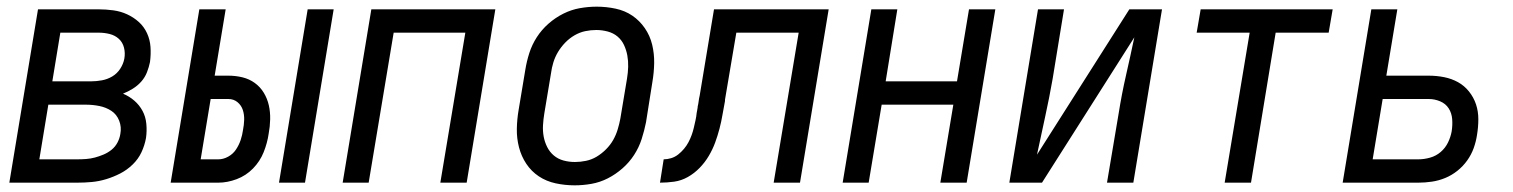

<svg xmlns="http://www.w3.org/2000/svg" viewBox="-20 -548 4540 576"><path d="M8 0 94 -520H276Q298 -520 320 -517Q342 -514 361.5 -505Q381 -496 396.5 -482Q412 -468 421 -448.5Q430 -429 431.5 -407Q433 -385 430 -362Q427 -347 421 -331.5Q415 -316 404 -303.5Q393 -291 378.5 -282Q364 -273 349 -267Q368 -259 383 -246Q398 -233 407.5 -215.5Q417 -198 419 -176.5Q421 -155 418 -134Q414 -112 404.5 -91.5Q395 -71 378 -54.5Q361 -38 340.5 -27.5Q320 -17 298.5 -10.5Q277 -4 255.5 -2Q234 0 212 0ZM137 -304H254Q269 -304 285.5 -307Q302 -310 316.5 -318.5Q331 -327 340.5 -341.5Q350 -356 353 -372Q356 -389 352 -405Q348 -421 336.5 -431.5Q325 -442 309 -446Q293 -450 276 -450H161ZM98 -70H212Q225 -70 238.5 -71Q252 -72 265 -75.5Q278 -79 291 -84.5Q304 -90 315 -99Q326 -108 332.5 -120.5Q339 -133 341 -146Q345 -167 337.5 -186Q330 -205 314 -215.5Q298 -226 278 -230Q258 -234 237 -234H125Z M817 0 903 -520H981L895 0ZM492 0 578 -520H657L624 -321H665Q687 -321 707.5 -316Q728 -311 744.5 -299Q761 -287 771.5 -269.5Q782 -252 786.5 -232Q791 -212 790.5 -190Q790 -168 786 -147Q782 -119 771 -91.5Q760 -64 739 -42.5Q718 -21 690 -10.5Q662 0 635 0ZM582 -70H635Q650 -70 664.5 -78Q679 -86 688 -99.5Q697 -113 702 -128Q707 -143 709 -158Q712 -173 712.5 -188.5Q713 -204 708.5 -218Q704 -232 692.5 -241.5Q681 -251 665 -251H612Z M1008 0 1094 -520H1466L1380 0H1301L1376 -450H1161L1086 0Z M1704 8Q1675 8 1647 2Q1619 -4 1596.5 -19Q1574 -34 1559 -56.5Q1544 -79 1537 -106Q1530 -133 1530.5 -161.5Q1531 -190 1536 -219L1556 -339Q1560 -364 1568 -389Q1576 -414 1590.5 -436.5Q1605 -459 1625.5 -477Q1646 -495 1670 -507Q1694 -519 1719.5 -523.5Q1745 -528 1770 -528Q1799 -528 1827 -522Q1855 -516 1877 -501Q1899 -486 1914.5 -463.5Q1930 -441 1936.5 -414Q1943 -387 1942.5 -358.5Q1942 -330 1937 -301L1918 -181Q1913 -156 1905 -131Q1897 -106 1882.5 -83.5Q1868 -61 1847.5 -43Q1827 -25 1803.5 -13Q1780 -1 1754.5 3.5Q1729 8 1704 8ZM1705 -62Q1721 -62 1738 -65.5Q1755 -69 1770 -78Q1785 -87 1798 -100Q1811 -113 1819.5 -128Q1828 -143 1833 -159.5Q1838 -176 1841 -192L1861 -312Q1864 -330 1864.5 -347.5Q1865 -365 1862 -381.5Q1859 -398 1852 -413Q1845 -428 1832.5 -438.5Q1820 -449 1803 -453.5Q1786 -458 1769 -458Q1752 -458 1735.5 -454.5Q1719 -451 1703.5 -442Q1688 -433 1675.5 -420Q1663 -407 1654 -392Q1645 -377 1640 -360.5Q1635 -344 1633 -328L1613 -208Q1610 -190 1609 -172.5Q1608 -155 1611 -138.5Q1614 -122 1621.5 -107Q1629 -92 1641.5 -81.5Q1654 -71 1670.5 -66.5Q1687 -62 1705 -62Z M1960 0 1971 -70Q1982 -70 1993.5 -73.5Q2005 -77 2014.5 -84.5Q2024 -92 2032 -101.5Q2040 -111 2045.5 -121.5Q2051 -132 2055 -143Q2059 -154 2061.5 -165Q2064 -176 2066.5 -187Q2069 -198 2070 -209Q2071 -213 2071.5 -217Q2072 -221 2073 -226V-228Q2075 -236 2076 -244.5Q2077 -253 2079 -261L2122 -520H2466L2380 0H2301L2376 -450H2189L2155 -249Q2155 -248 2155 -247.5Q2155 -247 2155 -247V-246Q2155 -246 2155 -246Q2155 -246 2155 -245Q2151 -225 2147.5 -204Q2144 -183 2138.5 -162Q2133 -141 2125.5 -120.5Q2118 -100 2106.5 -80.5Q2095 -61 2079 -44.5Q2063 -28 2043.5 -17Q2024 -6 2002.5 -3Q1981 0 1960 0Z M2508 0 2594 -520H2672L2637 -304H2851L2887 -520H2966L2880 0H2801L2840 -234H2625L2586 0Z M3008 0 3094 -520H3172L3138 -312Q3128 -255 3115.5 -198Q3103 -141 3091 -84L3368 -520H3466L3380 0H3301L3336 -208Q3345 -265 3358 -322Q3371 -379 3383 -436L3106 0Z M3654 0 3729 -450H3570L3582 -520H3978L3966 -450H3807L3733 0Z M4008 0 4094 -520H4172L4139 -321H4266Q4290 -321 4312.5 -316.5Q4335 -312 4354 -301.5Q4373 -291 4387 -273.5Q4401 -256 4408 -235Q4415 -214 4415 -190.5Q4415 -167 4411 -143Q4408 -123 4401 -103.5Q4394 -84 4381.5 -66.5Q4369 -49 4352 -35.5Q4335 -22 4315.5 -14Q4296 -6 4275.5 -3Q4255 0 4235 0ZM4098 -70H4235Q4252 -70 4270 -75Q4288 -80 4302 -92Q4316 -104 4324 -120.5Q4332 -137 4335 -154Q4338 -173 4336.5 -191Q4335 -209 4326 -223Q4317 -237 4300.5 -244Q4284 -251 4266 -251H4128Z"/></svg>

Font: Iosevka SS04 Oblique
Style: Regular
Weight: 400
Italic angle: -9°
Monospace: yes
Designer: Belleve Invis
Foundry: Belleve Invis
Version: Version 19.0.0; ttfautohint (v1.8.4)